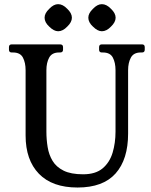

<svg xmlns="http://www.w3.org/2000/svg" viewBox="-20 -868 708 900"><path d="M645.5 -660Q658.5 -660 658.5 -647V-635Q658.5 -622 645.5 -622H639.5Q606.5 -622 593.5 -598Q580.5 -574 580.5 -539V-242Q580.5 -121 521.9 -55Q463.2 11 343.5 11Q224.8 11 162.4 -53.5Q100 -118 100 -233V-539Q100 -574 87.5 -598Q75 -622 41 -622H35Q22 -622 22 -635V-647Q22 -660 35 -660H261.5Q275.5 -660 275.5 -647V-635Q275.5 -622 261.5 -622H256.5Q223.5 -622 210.5 -598Q197.5 -574 197.5 -539V-251Q197.5 -214 203.4 -178.2Q209.2 -142.5 226.4 -114Q243.5 -85.5 277.9 -68.2Q312.3 -51 369.5 -51Q428 -51 461 -78.8Q494 -106.5 507.8 -152.2Q521.5 -198 521.5 -251V-539Q521.5 -574 509 -598Q496.5 -622 462.5 -622H457.5Q444.5 -622 444.5 -635V-647Q444.5 -660 457.5 -660ZM252.4 -848.5Q274.5 -848.5 295.2 -826.7Q317 -806 317 -785Q317 -764 295.2 -743.3Q274.5 -721.5 252.5 -721.5Q232.7 -721.5 210.8 -743.2Q189 -763.1 189 -785.1Q189 -806 210.8 -826.7Q231.5 -848.5 252.4 -848.5ZM457.4 -848.5Q479.5 -848.5 500.2 -826.7Q522 -806 522 -785Q522 -764 500.2 -743.3Q479.5 -721.5 457.5 -721.5Q437.7 -721.5 415.8 -743.2Q394 -763.1 394 -785.1Q394 -806 415.8 -826.7Q436.5 -848.5 457.4 -848.5Z"/></svg>

Font: Young Serif Light
Style: Regular
Weight: 300
Designer: Bastien Sozeau
Foundry: NBR — Bastien Sozeau
Version: Version 5.001